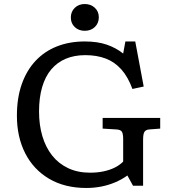

<svg xmlns="http://www.w3.org/2000/svg" viewBox="-20 -920 859 954"><path d="M409 14Q302 14 224.5 -31.5Q147 -77 105.5 -158Q64 -239 64 -345Q64 -433 88 -501.5Q112 -570 156.5 -617.5Q201 -665 263 -689.5Q325 -714 401 -714Q465 -714 511 -698Q557 -682 592 -654L603 -714H652L694 -490L638 -478Q616 -538 583 -575Q550 -612 505.5 -629Q461 -646 404 -646Q349 -646 306.5 -628Q264 -610 234.5 -575Q205 -540 189.5 -487.5Q174 -435 174 -366Q174 -299 190.5 -243.5Q207 -188 239 -147.5Q271 -107 318.5 -84.5Q366 -62 427 -62Q464 -62 494.5 -68.5Q525 -75 549.5 -87Q574 -99 592 -117V-230Q592 -252 586.5 -264Q581 -276 556 -277L490 -281V-334H776V-281L723 -277Q706 -276 698.5 -266Q691 -256 691 -226V3H641L613 -48Q585 -28 552 -14Q519 0 483 7Q447 14 409 14ZM401 -767Q371 -767 351.5 -785.5Q332 -804 332 -833Q332 -862 351.5 -881Q371 -900 401 -900Q431 -900 451 -881.5Q471 -863 471 -834Q471 -805 451.5 -786Q432 -767 401 -767Z"/></svg>

Font: Literata Variable Black
Style: Regular
Weight: 900
Designer: Latin by Veronika Burian and Jose Scaglione. Greek by Irene Vlachou. Cyrillic by Vera Evstafieva.
Foundry: TypeTogether
Version: Version 3.021